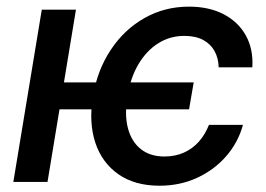

<svg xmlns="http://www.w3.org/2000/svg" viewBox="-20 -559 817 590"><path d="M575.2 -305.7 561 -223.1H132.3L146 -305.7ZM213.4 -529.3 126 0H21L108.4 -529.3ZM470.2 11.7Q394.5 11.7 344 -23.4Q293.5 -58.6 272.9 -120.6Q252.4 -182.6 265.6 -263.2Q279.3 -344.2 320.6 -406.2Q361.8 -468.3 423.8 -503.4Q485.8 -538.6 560.5 -538.6Q622.6 -538.6 667.5 -515.1Q712.4 -491.7 735.6 -449.7Q758.8 -407.7 755.4 -352.1H651.9Q651.4 -379.9 639.4 -401.9Q627.4 -423.8 604.2 -436.3Q581.1 -448.7 546.4 -448.7Q502.4 -448.7 466.3 -426Q430.2 -403.3 405.5 -361.8Q380.9 -320.3 371.6 -263.7Q362.3 -207 373 -165.5Q383.8 -124 412.4 -101.1Q440.9 -78.1 485.4 -78.1Q518.6 -78.1 545.2 -90.1Q571.8 -102.1 591.1 -123.8Q610.4 -145.5 622.1 -175.3H726.6Q711.9 -121.6 675.3 -79.3Q638.7 -37.1 585.9 -12.7Q533.2 11.7 470.2 11.7Z"/></svg>

Font: Inter 24pt Medium
Style: Italic
Weight: 500
Italic angle: -9.3988°
Designer: Rasmus Andersson
Foundry: rsms
Version: Version 4.001;git-66647c0bb